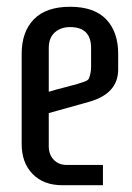

<svg xmlns="http://www.w3.org/2000/svg" viewBox="-20 -547 389 567"><path d="M176 -60H284V0H164Q109 0 76.5 -33Q44 -66 44 -122V-388Q44 -453 80 -490Q116 -527 187 -527Q258 -527 293.5 -490Q329 -453 329 -388V-342Q329 -270 242 -246L124 -213V-115Q124 -91 138.5 -75.5Q153 -60 176 -60ZM124 -405V-276Q147 -283 173 -289.5Q199 -296 208.5 -299Q218 -302 229.5 -306Q241 -310 243 -316Q249 -332 249 -350V-405Q249 -467 187 -467Q159 -467 141.5 -451Q124 -435 124 -405Z"/></svg>

Font: Homenaje
Style: Regular
Weight: 400
Version: Version 1.002